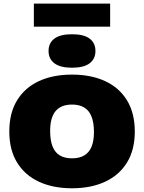

<svg xmlns="http://www.w3.org/2000/svg" viewBox="-20 -1004 774 1032"><path d="M367 8Q265 8 189.2 -27.2Q113.5 -62.5 71.8 -130.5Q30 -198.5 30 -297Q30 -396 71.5 -464.2Q113 -532.5 188.8 -567.8Q264.5 -603 367 -603Q469.5 -603 545.5 -567.8Q621.5 -532.5 663 -464Q704.5 -395.5 704.5 -297Q704.5 -199 663 -131Q621.5 -63 545.5 -27.5Q469.5 8 367 8ZM367 -153Q406.5 -153 432.8 -168.5Q459 -184 472 -215.2Q485 -246.5 485 -294Q485 -345 471.8 -378Q458.5 -411 432.2 -426.5Q406 -442 367 -442Q328.5 -442 302.5 -427Q276.5 -412 263 -380.8Q249.5 -349.5 249.5 -301Q249.5 -249.5 262.5 -216.8Q275.5 -184 301.8 -168.5Q328 -153 367 -153ZM367 -640Q304 -640 272.5 -663.8Q241 -687.5 241 -730Q241 -773 272.5 -796.5Q304 -820 367 -820Q430.5 -820 461.8 -796.5Q493 -773 493 -730Q493 -687.5 461.8 -663.8Q430.5 -640 367 -640ZM162 -860.5V-984.5H572V-860.5Z"/></svg>

Font: Encode Sans SC Condensed Thin Black
Style: Regular
Weight: 900
Version: Version 3.002